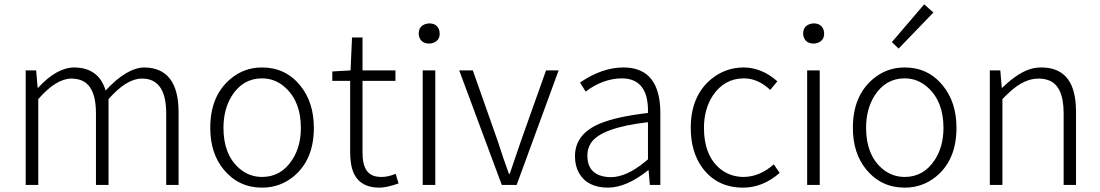

<svg xmlns="http://www.w3.org/2000/svg" viewBox="-20 -861 5122 894"><path d="M99.6 0V-533.2H148.4L155.3 -452.1H157.2Q243.2 -545.9 325.2 -546.9Q440.4 -545.9 471.7 -439.5Q570.3 -545.9 652.3 -546.9Q810.5 -544.9 811.5 -340.8V0H753.9V-333Q753.9 -481.4 659.2 -494.1Q648.4 -495.1 638.7 -495.1Q568.4 -494.1 485.4 -399.4V0H426.8V-333Q426.8 -475.6 340.8 -492.2Q327.1 -495.1 311.5 -495.1Q240.2 -494.1 158.2 -399.4V0Z M1200.2 12.7Q1091.8 12.7 1022.5 -70.3Q959 -146.5 959 -265.6Q959 -414.1 1052.7 -493.2Q1116.2 -546.9 1200.2 -546.9Q1308.6 -546.9 1377 -463.9Q1441.4 -385.7 1441.4 -265.6Q1441.4 -117.2 1346.7 -39.1Q1283.2 12.7 1200.2 12.7ZM1200.2 -37.1Q1289.1 -37.1 1340.8 -117.2Q1380.9 -178.7 1380.9 -265.6Q1380.9 -387.7 1308.6 -453.1Q1261.7 -496.1 1200.2 -496.1Q1111.3 -496.1 1059.6 -415Q1020.5 -352.5 1020.5 -265.6Q1020.5 -142.6 1092.8 -78.1Q1139.6 -37.1 1200.2 -37.1Z M1747.1 12.7Q1631.8 12.7 1614.3 -99.6Q1610.4 -124 1610.4 -152.3V-484.4H1527.3V-528.3L1612.3 -533.2L1619.1 -686.5H1668V-533.2H1821.3V-484.4H1668V-148.4Q1668 -61.5 1717.8 -43Q1734.4 -37.1 1756.8 -37.1Q1788.1 -37.1 1822.3 -51.8L1835.9 -6.8Q1779.3 12.7 1747.1 12.7Z M1948.2 0V-533.2H2006.8V0ZM1978.5 -658.2Q1943.4 -658.2 1932.6 -687.5Q1929.7 -696.3 1929.7 -704.1Q1929.7 -741.2 1964.8 -750Q1971.7 -752 1978.5 -752Q2013.7 -752 2024.4 -722.7Q2027.3 -712.9 2027.3 -704.1Q2027.3 -671.9 1996.1 -661.1Q1987.3 -658.2 1978.5 -658.2Z M2316.4 0 2118.2 -533.2H2181.6L2296.9 -206.1Q2324.2 -121.1 2349.6 -51.8H2353.5Q2396.5 -175.8 2406.2 -206.1L2522.5 -533.2H2581.1L2385.7 0Z M2811.5 12.7Q2714.8 12.7 2675.8 -55.7Q2657.2 -88.9 2657.2 -133.8Q2657.2 -237.3 2774.4 -286.1Q2853.5 -318.4 2997.1 -335Q3001 -482.4 2894.5 -495.1Q2884.8 -496.1 2875 -496.1Q2787.1 -495.1 2707 -434.6L2680.7 -476.6Q2783.2 -546.9 2882.8 -546.9Q3032.2 -546.9 3051.8 -385.7Q3054.7 -362.3 3054.7 -337.9V0H3005.9L3000 -68.4H2998Q2898.4 11.7 2811.5 12.7ZM2824.2 -36.1Q2896.5 -36.1 2984.4 -108.4Q2991.2 -114.3 2997.1 -119.1V-292Q2776.4 -266.6 2730.5 -193.4Q2714.8 -168 2714.8 -136.7Q2714.8 -54.7 2792 -39.1Q2807.6 -36.1 2824.2 -36.1Z M3440.4 12.7Q3318.4 12.7 3250 -80.1Q3196.3 -154.3 3196.3 -265.6Q3196.3 -413.1 3291 -492.2Q3357.4 -546.9 3443.4 -546.9Q3528.3 -545.9 3599.6 -482.4L3566.4 -442.4Q3508.8 -496.1 3444.3 -496.1Q3353.5 -496.1 3299.8 -417Q3257.8 -353.5 3257.8 -265.6Q3257.8 -136.7 3334 -74.2Q3380.9 -37.1 3443.4 -37.1Q3517.6 -38.1 3583 -95.7L3610.4 -55.7Q3531.2 12.7 3440.4 12.7Z M3738.3 0V-533.2H3796.9V0ZM3768.6 -658.2Q3733.4 -658.2 3722.7 -687.5Q3719.7 -696.3 3719.7 -704.1Q3719.7 -741.2 3754.9 -750Q3761.7 -752 3768.6 -752Q3803.7 -752 3814.5 -722.7Q3817.4 -712.9 3817.4 -704.1Q3817.4 -671.9 3786.1 -661.1Q3777.3 -658.2 3768.6 -658.2Z M4192.4 12.7Q4084 12.7 4014.6 -70.3Q3951.2 -146.5 3951.2 -265.6Q3951.2 -414.1 4044.9 -493.2Q4108.4 -546.9 4192.4 -546.9Q4300.8 -546.9 4369.1 -463.9Q4433.6 -385.7 4433.6 -265.6Q4433.6 -117.2 4338.9 -39.1Q4275.4 12.7 4192.4 12.7ZM4192.4 -37.1Q4281.2 -37.1 4333 -117.2Q4373 -178.7 4373 -265.6Q4373 -387.7 4300.8 -453.1Q4253.9 -496.1 4192.4 -496.1Q4103.5 -496.1 4051.8 -415Q4012.7 -352.5 4012.7 -265.6Q4012.7 -142.6 4085 -78.1Q4131.8 -37.1 4192.4 -37.1ZM4164.1 -634.8 4132.8 -665 4283.2 -840.8 4326.2 -802.7Z M4588.9 0V-533.2H4637.7L4644.5 -452.1H4646.5Q4727.5 -531.2 4794.9 -543.9Q4811.5 -546.9 4828.1 -546.9Q4979.5 -546.9 4989.3 -369.1Q4990.2 -354.5 4990.2 -340.8V0H4932.6V-333Q4932.6 -466.8 4856.4 -489.3Q4837.9 -495.1 4815.4 -495.1Q4750 -495.1 4683.6 -434.6Q4666 -418.9 4647.5 -399.4V0Z"/></svg>

Font: Taipei Sans TC Beta Light
Style: Regular
Weight: 300
Designer: JT Foundry
Foundry: JT Foundry
Version: Version 1.000